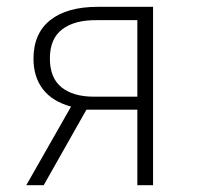

<svg xmlns="http://www.w3.org/2000/svg" viewBox="-20 -542 577 562"><path d="M428 -522V0H382V-221H233L108 0H57L188 -230Q133 -245 105.5 -281Q78 -317 78 -370Q78 -444 127 -483Q176 -522 266 -522ZM382 -259V-483H265Q199 -484 162.5 -456.5Q126 -429 126 -371Q126 -314 160 -286.5Q194 -259 255 -259Z"/></svg>

Font: FiraGO ExtraLight
Style: Regular
Weight: 200
Designer: bBox Type
Foundry: bBox Type GmbH
Version: Version 1.001